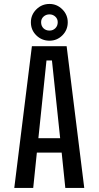

<svg xmlns="http://www.w3.org/2000/svg" viewBox="-20 -928 490 948"><path d="M224.5 -727Q186.5 -727 159.5 -753.2Q132.5 -779.5 132.5 -818Q132.5 -855 159.5 -881.8Q186.5 -908.5 224.5 -908.5Q261 -908.5 287.8 -881.8Q314.5 -855 314.5 -818Q314.5 -780 288 -753.5Q261.5 -727 224.5 -727ZM224.5 -777Q241.5 -777 253.2 -788.5Q265 -800 265 -818.5Q265 -835 253 -846Q241 -857 224.5 -857Q207 -857 195 -846Q183 -835 183 -818.5Q183 -799.5 194.8 -788.2Q206.5 -777 224.5 -777ZM302.5 0 284.5 -174.5H162L144 0H50.5L137.5 -700H309L396 0ZM209.5 -629.5 169.5 -245.5H277L236.5 -629.5Z"/></svg>

Font: League Mono Condensed
Style: Regular
Weight: 400
Width: 1
Designer: Tyler Finck
Foundry: The League of Moveable Type / Tyler Finck
Version: Version 2.210